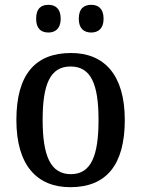

<svg xmlns="http://www.w3.org/2000/svg" viewBox="-20 -767 586 797"><path d="M359 -632C386 -632 410 -647 410 -689C410 -733 386 -747 359 -747C330 -747 307 -733 307 -689C307 -647 330 -632 359 -632ZM181 -632C208 -632 232 -647 232 -689C232 -733 208 -747 181 -747C152 -747 130 -733 130 -689C130 -647 152 -632 181 -632ZM272 10C420 10 498 -81 498 -269C498 -456 413 -547 275 -547C125 -547 48 -456 48 -269C48 -81 133 10 272 10ZM274 -44C189 -44 157 -122 157 -269C157 -417 188 -491 273 -491C358 -491 389 -417 389 -269C389 -122 359 -44 274 -44Z"/></svg>

Font: Noto Serif Myanmar SemiCondensed Medium
Style: Regular
Weight: 500
Width: 4
Designer: Ben Mitchell and the Monotype Design Team
Foundry: Monotype Imaging Inc.
Version: Version 2.106